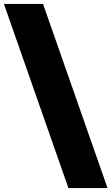

<svg xmlns="http://www.w3.org/2000/svg" viewBox="-70 -862 570 982"><path d="M280 100 -50 -842H150L480 100Z"/></svg>

Font: Montserrat Thin Black
Style: Regular
Weight: 900
Version: Version 9.000